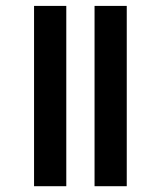

<svg xmlns="http://www.w3.org/2000/svg" viewBox="-20 -643 556 663"><path d="M97.6 0V-622.6H208.9V0ZM306.5 0V-622.6H417.7V0Z"/></svg>

Font: Playfair 9pt
Style: Bold
Weight: 700
Designer: Claus Eggers Sørensen
Foundry: Claus Eggers Sørensen
Version: Version 2.203